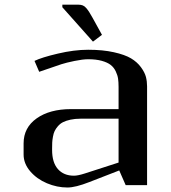

<svg xmlns="http://www.w3.org/2000/svg" viewBox="-20 -812 748 842"><path d="M253.4 -780.3V-791.5H324.2Q335 -791.5 343.3 -788.1Q351.6 -784.7 358.9 -775.9Q366.2 -767.1 371.3 -759Q376.5 -751 385.7 -734.4Q387.7 -731 388.7 -729L427.2 -659.2L387.7 -629.4ZM366.7 -552.2Q343.3 -552.2 306.6 -544.7Q270 -537.1 249 -530.3L151.9 -497.1L131.3 -544.9Q162.1 -560.1 233.6 -576.9Q305.2 -593.8 366.7 -593.8Q430.7 -593.8 479 -583Q527.3 -572.3 554.4 -556.2Q581.5 -540 598.1 -517.3Q614.7 -494.6 619.9 -474.9Q625 -455.1 625 -433.1V0H531.2L502.9 -64.5L372.1 -13.7Q311 10.3 275.9 10.3Q230 10.3 185.8 -8.3Q141.6 -26.9 112.5 -60.8Q83.5 -94.7 83.5 -134.3V-183.1Q83.5 -252.4 140.9 -293Q198.2 -333.5 291.5 -333.5H500V-431.2Q500 -451.7 497.8 -467Q495.6 -482.4 487.5 -499.3Q479.5 -516.1 465.6 -527.1Q451.7 -538.1 426.5 -545.2Q401.4 -552.2 366.7 -552.2ZM500 -291.5H333.5Q308.6 -291.5 288.8 -287.1Q269 -282.7 256.1 -276.1Q243.2 -269.5 233.9 -258.5Q224.6 -247.6 219.7 -237.5Q214.8 -227.5 212.2 -212.4Q209.5 -197.3 209 -186.8Q208.5 -176.3 208.5 -160.6V-154.3Q208.5 -99.1 234.1 -70.3Q259.8 -41.5 304.2 -41.5Q321.8 -41.5 352.1 -51.3L500 -99.1Z"/></svg>

Font: Resagnicto
Style: Bold
Weight: 700
Version: Version 0.9991